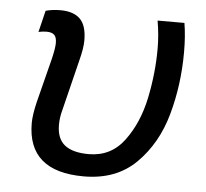

<svg xmlns="http://www.w3.org/2000/svg" viewBox="-44 -560 664 620"><g transform="rotate(5 288.5 -250.0)"><path d="M213 -423Q213 -398 202 -356L162 -194Q155 -169 155 -145Q155 -100 181 -79.5Q207 -59 259 -59Q331 -59 374 -117Q417 -175 434 -256.5Q451 -338 451 -418Q451 -462 443 -508H530Q537 -466 537 -414Q537 -308 510 -211Q483 -114 418.5 -50Q354 14 249 14Q67 14 67 -143Q67 -169 77 -211L114 -357Q122 -391 122 -407Q122 -426 114 -433.5Q106 -441 89 -441Q77 -441 63 -438L80 -508Q102 -514 128 -514Q170 -514 191.5 -493Q213 -472 213 -423Z"/></g></svg>

Font: CST
Style: Italic
Weight: 400
Italic angle: -14°
Version: Version 1.00